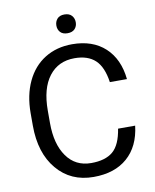

<svg xmlns="http://www.w3.org/2000/svg" viewBox="-96 -960 843 1043"><g transform="rotate(-10 325.5 -438.5)"><path d="M605.5 -225.6Q592.3 -112.8 522.2 -51.5Q452.1 9.8 335.9 9.8Q210 9.8 134 -80.6Q58.1 -170.9 58.1 -322.3V-390.6Q58.1 -489.7 93.5 -564.9Q128.9 -640.1 193.8 -680.4Q258.8 -720.7 344.2 -720.7Q457.5 -720.7 525.9 -657.5Q594.2 -594.2 605.5 -482.4H511.2Q499 -567.4 458.3 -605.5Q417.5 -643.6 344.2 -643.6Q254.4 -643.6 203.4 -577.1Q152.3 -510.7 152.3 -388.2V-319.3Q152.3 -203.6 200.7 -135.3Q249 -66.9 335.9 -66.9Q414.1 -66.9 455.8 -102.3Q497.6 -137.7 511.2 -225.6ZM278.3 -835Q278.3 -856.9 291.7 -872.1Q305.2 -887.2 331.5 -887.2Q357.9 -887.2 371.6 -872.1Q385.3 -856.9 385.3 -835Q385.3 -813 371.6 -798.3Q357.9 -783.7 331.5 -783.7Q305.2 -783.7 291.7 -798.3Q278.3 -813 278.3 -835Z"/></g></svg>

Font: Roboto-ThirdPerson-AD3FC
Style: ThirdPerson-AD3FC
Weight: 400
Designer: Google
Version: Version 2.137; 2017